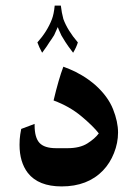

<svg xmlns="http://www.w3.org/2000/svg" viewBox="-20 -658 493 688"><path d="M349 -47Q294 10 201 10Q118 10 80 -38Q50 -77 50 -139Q50 -160 52.5 -176Q55 -192 56 -196L104 -214V-209Q104 -165 121.5 -146Q139 -127 181 -127H222Q266 -127 293 -144Q320 -161 334 -180Q314 -206 271.5 -241.5Q229 -277 172 -298Q190 -374 207 -419Q212 -417 230 -410Q248 -403 273.5 -388Q299 -373 323 -352Q367 -312 385 -267Q403 -222 403 -183Q403 -146 388.5 -109.5Q374 -73 349 -47ZM166 -589Q173 -607 176 -638H198Q201 -612 207 -590Q222 -549 259 -506Q254 -489 242 -469Q222 -495 214 -508L200 -531Q188 -557 187 -561L174 -532Q164 -516 158 -508Q149 -493 131 -469Q120 -489 114 -506Q149 -545 166 -589Z"/></svg>

Font: Mirza
Style: Bold
Weight: 700
Designer: Arabic design by Kourosh Beigpour, Latin design by Eduardo Tunni, engineering by Lasse Fister
Version: Version 1.0010g